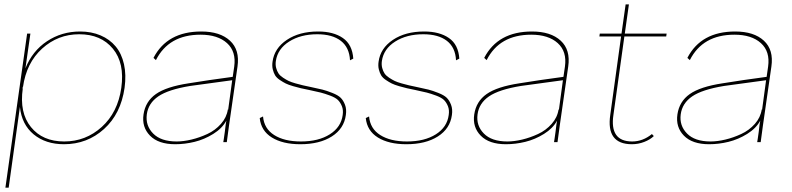

<svg xmlns="http://www.w3.org/2000/svg" viewBox="-20 -655 3651 885"><path d="M120.1 -500 97.2 -339.8Q128.9 -419.9 196.5 -464.8Q264.2 -509.8 349.1 -509.8Q401.4 -509.8 443.4 -491.9Q485.4 -474.1 512.9 -441.2Q540.5 -408.2 551.5 -359.1Q562.5 -310.1 554.2 -250Q537.1 -130.4 459.5 -60.3Q381.8 9.8 274.9 9.8Q190.4 9.8 135.3 -35.6Q80.1 -81.1 71.8 -162.1L20 210H4.9L90.8 -398.9L105 -500ZM84 -245.1 85 -247.1Q68.8 -135.7 122.6 -69.3Q176.3 -2.9 275.9 -2.9Q375 -2.9 449 -69.8Q522.9 -136.7 539.1 -250Q555.2 -364.3 500.2 -430.7Q445.3 -497.1 345.2 -497.1Q247.1 -497.1 174.3 -431.2Q101.6 -365.2 85.9 -253.9L85 -255.9Z M907.7 -509.8Q994.1 -509.8 1040 -467.5Q1085.9 -425.3 1074.7 -348.1L1035.6 -76.2Q1031.2 -47.9 1025.4 0H1009.3Q1009.8 -2.4 1011.7 -15.1Q1013.7 -27.8 1016.1 -46.1Q1018.6 -64.5 1020.5 -82L1023.4 -99.1Q1004.4 -63.5 963.1 -37.8Q921.9 -12.2 877 -1.2Q832 9.8 787.6 9.8Q710 9.8 671.4 -29.8Q632.8 -69.3 641.6 -127.9Q650.4 -187.5 698.5 -221.4Q746.6 -255.4 849.6 -271Q941.9 -286.1 1052.7 -300.8L1059.6 -348.1Q1069.3 -417.5 1026.4 -456.3Q983.4 -495.1 904.3 -495.1Q757.8 -495.1 698.7 -377.9L687.5 -388.2Q750.5 -509.8 907.7 -509.8ZM656.7 -127.9Q649.9 -76.2 685.8 -39.6Q721.7 -2.9 794.4 -2.9Q825.7 -2.9 862.5 -11.7Q899.4 -20.5 935.8 -37.4Q972.2 -54.2 998.5 -84Q1024.9 -113.8 1030.3 -150.9L1031.7 -148.9L1050.3 -285.2L856.4 -258.8Q755.4 -242.2 709.5 -210.7Q663.6 -179.2 656.7 -127.9Z M1364.3 9.8Q1283.2 9.8 1233.2 -21.2Q1183.1 -52.2 1177.2 -110.8L1192.4 -118.2Q1197.3 -62 1243.9 -32.5Q1290.5 -2.9 1367.2 -2.9Q1448.2 -2.9 1500.2 -35.9Q1552.2 -68.8 1559.6 -125Q1563 -147.9 1555.9 -165.5Q1548.8 -183.1 1537.6 -194.1Q1526.4 -205.1 1501.5 -214.4Q1476.6 -223.6 1458.3 -228.3Q1439.9 -232.9 1405.3 -240.2Q1380.9 -245.1 1366.9 -248.3Q1353 -251.5 1331.1 -257.8Q1309.1 -264.2 1296.9 -270.3Q1284.7 -276.4 1269.8 -286.4Q1254.9 -296.4 1248 -307.9Q1241.2 -319.3 1237.3 -335.4Q1233.4 -351.6 1236.3 -371.1Q1244.6 -432.6 1302.2 -471.2Q1359.9 -509.8 1446.3 -509.8Q1517.1 -509.8 1560.5 -479.7Q1604 -449.7 1608.4 -384.8L1593.3 -377Q1590.3 -436.5 1551 -466.8Q1511.7 -497.1 1442.4 -497.1Q1365.7 -497.1 1312.7 -463.4Q1259.8 -429.7 1251.5 -374Q1249 -356.4 1252.9 -341.8Q1256.8 -327.1 1263.7 -316.7Q1270.5 -306.2 1284.7 -296.9Q1298.8 -287.6 1310.3 -282Q1321.8 -276.4 1342.8 -270.5Q1363.8 -264.6 1376.5 -261.7Q1389.2 -258.8 1412.6 -253.9Q1448.2 -246.6 1466.6 -241.9Q1484.9 -237.3 1511.5 -226.8Q1538.1 -216.3 1550.3 -204.3Q1562.5 -192.4 1570.3 -171.9Q1578.1 -151.4 1574.2 -125Q1565.9 -62 1509.5 -26.1Q1453.1 9.8 1364.3 9.8Z M1853 9.8Q1772 9.8 1721.9 -21.2Q1671.9 -52.2 1666 -110.8L1681.2 -118.2Q1686 -62 1732.7 -32.5Q1779.3 -2.9 1856 -2.9Q1937 -2.9 1989 -35.9Q2041 -68.8 2048.3 -125Q2051.8 -147.9 2044.7 -165.5Q2037.6 -183.1 2026.4 -194.1Q2015.1 -205.1 1990.2 -214.4Q1965.3 -223.6 1947 -228.3Q1928.7 -232.9 1894 -240.2Q1869.6 -245.1 1855.7 -248.3Q1841.8 -251.5 1819.8 -257.8Q1797.9 -264.2 1785.6 -270.3Q1773.4 -276.4 1758.5 -286.4Q1743.7 -296.4 1736.8 -307.9Q1730 -319.3 1726.1 -335.4Q1722.2 -351.6 1725.1 -371.1Q1733.4 -432.6 1791 -471.2Q1848.6 -509.8 1935.1 -509.8Q2005.9 -509.8 2049.3 -479.7Q2092.8 -449.7 2097.2 -384.8L2082 -377Q2079.1 -436.5 2039.8 -466.8Q2000.5 -497.1 1931.2 -497.1Q1854.5 -497.1 1801.5 -463.4Q1748.5 -429.7 1740.2 -374Q1737.8 -356.4 1741.7 -341.8Q1745.6 -327.1 1752.4 -316.7Q1759.3 -306.2 1773.4 -296.9Q1787.6 -287.6 1799.1 -282Q1810.5 -276.4 1831.5 -270.5Q1852.5 -264.6 1865.2 -261.7Q1877.9 -258.8 1901.4 -253.9Q1937 -246.6 1955.3 -241.9Q1973.6 -237.3 2000.2 -226.8Q2026.9 -216.3 2039.1 -204.3Q2051.3 -192.4 2059.1 -171.9Q2066.9 -151.4 2063 -125Q2054.7 -62 1998.3 -26.1Q1941.9 9.8 1853 9.8Z M2432.1 -509.8Q2518.6 -509.8 2564.5 -467.5Q2610.4 -425.3 2599.1 -348.1L2560.1 -76.2Q2555.7 -47.9 2549.8 0H2533.7Q2534.2 -2.4 2536.1 -15.1Q2538.1 -27.8 2540.5 -46.1Q2543 -64.5 2544.9 -82L2547.9 -99.1Q2528.8 -63.5 2487.5 -37.8Q2446.3 -12.2 2401.4 -1.2Q2356.4 9.8 2312 9.8Q2234.4 9.8 2195.8 -29.8Q2157.2 -69.3 2166 -127.9Q2174.8 -187.5 2222.9 -221.4Q2271 -255.4 2374 -271Q2466.3 -286.1 2577.1 -300.8L2584 -348.1Q2593.8 -417.5 2550.8 -456.3Q2507.8 -495.1 2428.7 -495.1Q2282.2 -495.1 2223.1 -377.9L2211.9 -388.2Q2274.9 -509.8 2432.1 -509.8ZM2181.2 -127.9Q2174.3 -76.2 2210.2 -39.6Q2246.1 -2.9 2318.8 -2.9Q2350.1 -2.9 2387 -11.7Q2423.8 -20.5 2460.2 -37.4Q2496.6 -54.2 2522.9 -84Q2549.3 -113.8 2554.7 -150.9L2556.2 -148.9L2574.7 -285.2L2380.9 -258.8Q2279.8 -242.2 2233.9 -210.7Q2188 -179.2 2181.2 -127.9Z M2807.6 -126Q2789.1 -2.9 2894 -2.9Q2942.9 -2.9 2984.9 -37.1L2993.7 -27.8Q2976.6 -11.2 2949.2 -0.7Q2921.9 9.8 2892.6 9.8Q2772.9 9.8 2793 -126L2842.8 -486.8H2742.7L2744.6 -500H2844.7L2863.8 -634.8H2878.9L2859.9 -500H3052.7L3050.8 -486.8H2857.9Z M3368.7 -509.8Q3455.1 -509.8 3501 -467.5Q3546.9 -425.3 3535.6 -348.1L3496.6 -76.2Q3492.2 -47.9 3486.3 0H3470.2Q3470.7 -2.4 3472.7 -15.1Q3474.6 -27.8 3477.1 -46.1Q3479.5 -64.5 3481.4 -82L3484.4 -99.1Q3465.3 -63.5 3424.1 -37.8Q3382.8 -12.2 3337.9 -1.2Q3293 9.8 3248.5 9.8Q3170.9 9.8 3132.3 -29.8Q3093.8 -69.3 3102.5 -127.9Q3111.3 -187.5 3159.4 -221.4Q3207.5 -255.4 3310.5 -271Q3402.8 -286.1 3513.7 -300.8L3520.5 -348.1Q3530.3 -417.5 3487.3 -456.3Q3444.3 -495.1 3365.2 -495.1Q3218.8 -495.1 3159.7 -377.9L3148.4 -388.2Q3211.4 -509.8 3368.7 -509.8ZM3117.7 -127.9Q3110.8 -76.2 3146.7 -39.6Q3182.6 -2.9 3255.4 -2.9Q3286.6 -2.9 3323.5 -11.7Q3360.4 -20.5 3396.7 -37.4Q3433.1 -54.2 3459.5 -84Q3485.8 -113.8 3491.2 -150.9L3492.7 -148.9L3511.2 -285.2L3317.4 -258.8Q3216.3 -242.2 3170.4 -210.7Q3124.5 -179.2 3117.7 -127.9Z"/></svg>

Font: Human Sans Thin
Style: Italic
Weight: 100
Italic angle: -8°
Designer: Tim Radville
Foundry: Continuum
Version: Version 1.000;FEAKit 1.0